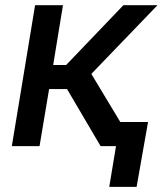

<svg xmlns="http://www.w3.org/2000/svg" viewBox="-20 -561 624 737"><path d="M25.4 0 114.7 -541H221.7L184.1 -311.5H233.9L453.6 -541H584.5L330.6 -277.3L497.6 0H366.2L237.3 -219.2H168.5L131.8 0ZM399.4 156.2 425.3 0H386.7L401.9 -92.8H548.3L504.4 156.2Z"/></svg>

Font: Inter 17pt Medium
Style: Italic
Weight: 500
Italic angle: -9.3988°
Version: Version 4.001;git-66647c0bb